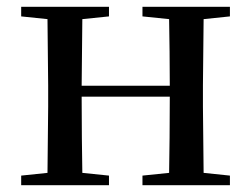

<svg xmlns="http://www.w3.org/2000/svg" viewBox="-20 -542 736 562"><path d="M397 -494 475 -486C476 -432 477 -351 477 -291H219L221 -486L299 -494V-522H42V-494L119 -486L121 -292V-230L119 -36L42 -28V0H299V-28L221 -36C220 -92 219 -179 219 -259H477C477 -179 476 -92 475 -36L397 -28V0H653V-28L576 -36L574 -230V-292L576 -486L653 -494V-522H397Z"/></svg>

Font: Noto Serif TC Medium
Style: Regular
Weight: 500
Designer: Ryoko NISHIZUKA 西塚涼子 (kana & ideographs); Frank Grießhammer (Latin, Greek & Cyrillic); Wenlong ZHANG 张文龙 (bopomofo); San
Foundry: Adobe
Version: Version 2.001;hotconv 1.1.0;makeotfexe 2.6.0